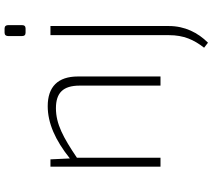

<svg xmlns="http://www.w3.org/2000/svg" viewBox="-65 -658 931 841"><g transform="rotate(-90 400.5 -237.5)"><path d="M696 -683H678C668 -683 663 -677 663 -667V-607C663 -596 668 -591 678 -591H696C706 -591 711 -596 711 -607V-667C711 -677 706 -683 696 -683ZM356 -494C282 -494 207 -461 127 -397L123 -482H91V0H130V-366C219 -426 278 -458 347 -458C414 -458 446 -427 446 -354V0H486V-362C486 -449 441 -494 356 -494ZM667 37C667 102 647 146 612 191L634 208C678 164 707 106 707 37V-482H667Z"/></g></svg>

Font: Exo 2 Extra Light
Style: Regular
Weight: 250
Designer: Natanael Gama
Version: Version 1.001;PS 001.001;hotconv 1.0.88;makeotf.lib2.5.64775